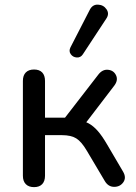

<svg xmlns="http://www.w3.org/2000/svg" viewBox="-20 -788 576 816"><path d="M77.3 -41.1V-444.3Q77.3 -467.5 89.7 -480.1Q102.1 -492.6 124.7 -492.6Q147.2 -492.6 159.3 -480.1Q171.3 -467.5 171.3 -444.3V-287.8H256.2L398 -471.1Q415.7 -494 439.6 -491.4Q463.4 -488.8 473.2 -467.9Q483 -447.1 465.8 -424.2L331.5 -248.5L307.5 -278Q335.6 -275 356.4 -263.8Q377.1 -252.5 395.8 -231.1Q414.5 -209.8 436.2 -172.3L503.8 -57.2Q517.7 -32.4 503.9 -13.1Q490 6.3 465 6.1Q439.9 6 425.3 -18.8L349.7 -146.2Q326.6 -185.8 304.3 -199.7Q282 -213.6 243.1 -213.6H171.3V-41.1Q171.3 -17.9 159.3 -5.3Q147.2 7.3 124.7 7.3Q102.1 7.3 89.7 -5.3Q77.3 -17.9 77.3 -41.1ZM279.5 -586.8 361.1 -745.5Q372.9 -769.3 396.4 -768.3Q419.9 -767.4 432.9 -748.3Q445.8 -729.1 431.6 -708.6L332 -557Q322.6 -542.7 306.4 -543.7Q290.2 -544.6 280.8 -557.6Q271.4 -570.5 279.5 -586.8Z"/></svg>

Font: SN Pro Thin
Style: Regular
Weight: 200
Designer: Tobias Whetton
Foundry: Supernotes
Version: Version 1.003;Glyphs 3.3 (3324)